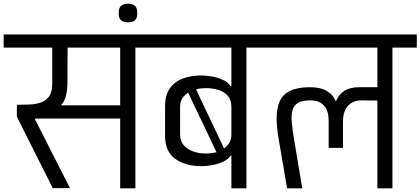

<svg xmlns="http://www.w3.org/2000/svg" viewBox="-56 -1028 2295 1048"><path d="M-36 -768V-840H815V-768H683V0H600V-381H133L326 -1H232L36 -391V-456Q71 -456 105 -457.5Q139 -459 167 -468.5Q195 -478 212 -502Q229 -526 229 -571V-768ZM279 -453H600V-768H313L312 -574Q312 -541 304.5 -508Q297 -475 279 -457Z M643 -906Q630 -906 618.5 -909.5Q607 -913 599.5 -923.5Q592 -934 592 -956Q592 -979 599.5 -989.5Q607 -1000 618.5 -1004Q630 -1008 643 -1008Q656 -1008 667.5 -1004Q679 -1000 686 -989.5Q693 -979 693 -956Q693 -934 686 -923.5Q679 -913 667.5 -909.5Q656 -906 643 -906Z M1289 0H1207V-179H1203Q1188 -157 1160 -144.5Q1132 -132 1101 -126.5Q1070 -121 1044 -121Q957 -121 901 -160.5Q845 -200 845 -287V-449Q845 -508 870.5 -545Q896 -582 941 -599Q986 -616 1044 -616Q1070 -616 1101 -610.5Q1132 -605 1160 -592.5Q1188 -580 1203 -557H1207V-768H758V-840H1420V-768H1289ZM927 -295Q927 -259 946.5 -236Q966 -213 998 -201.5Q1030 -190 1066 -190Q1083 -190 1097.5 -192Q1112 -194 1126 -197L971 -522Q951 -510 939 -491Q927 -472 927 -444ZM1167 -218Q1185 -230 1196 -249Q1207 -268 1207 -295V-444Q1207 -482 1188 -504.5Q1169 -527 1137 -537Q1105 -547 1066 -547Q1053 -547 1039.5 -545.5Q1026 -544 1014 -540Z M1738 -221Q1738 -256 1738 -289.5Q1738 -323 1738 -369Q1738 -379 1736 -397Q1734 -415 1724.5 -434Q1715 -453 1694.5 -466.5Q1674 -480 1636 -480Q1592 -480 1569.5 -466Q1547 -452 1540 -424.5Q1533 -397 1537 -355Q1541 -313 1551 -256L1594 0H1511Q1501 -56 1496.5 -84.5Q1492 -113 1490.5 -122Q1489 -131 1489 -131Q1489 -131 1488.5 -131.5Q1488 -132 1486.5 -141.5Q1485 -151 1480.5 -179Q1476 -207 1466 -264Q1454 -331 1454 -384Q1454 -437 1470.5 -474.5Q1487 -512 1526 -531.5Q1565 -551 1630 -552Q1691 -553 1727 -532Q1763 -511 1777 -474Q1794 -513 1824 -532.5Q1854 -552 1907 -552H2004Q2004 -559 2004 -581.5Q2004 -604 2004 -633Q2004 -662 2004 -691Q2004 -720 2004 -741.5Q2004 -763 2004 -768Q1932 -768 1850 -768Q1768 -768 1682.5 -768Q1597 -768 1515 -768Q1433 -768 1361 -768Q1361 -781 1361 -789Q1361 -797 1361 -808Q1361 -819 1361 -840Q1465 -840 1573 -840Q1681 -840 1790 -840Q1899 -840 2006.5 -840Q2114 -840 2219 -840V-768H2086V0H2004V-479Q2004 -479 1980.5 -479.5Q1957 -480 1914 -480Q1889 -480 1866.5 -468.5Q1844 -457 1830 -431.5Q1816 -406 1816 -361Q1816 -358 1816 -341Q1816 -324 1816 -301Q1816 -278 1816 -256.5Q1816 -235 1816 -221Z"/></svg>

Font: Matangi Medium
Style: Regular
Weight: 500
Designer: Prashant Pant
Foundry: The Graphic Ant
Version: Version 3.002